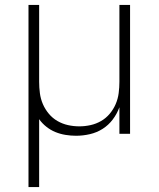

<svg xmlns="http://www.w3.org/2000/svg" viewBox="-20 -540 640 775"><path d="M95 215V-520H138V-210Q138 -187 141 -164Q144 -141 153 -120Q162 -99 177 -81Q192 -63 212 -51.5Q232 -40 254.5 -35Q277 -30 300 -30Q323 -30 345.5 -35Q368 -40 388 -51.5Q408 -63 423 -81Q438 -99 447 -120Q456 -141 459 -164Q462 -187 462 -210V-520H505V0H462V-107Q452 -80 435 -57.5Q418 -35 394.5 -20Q371 -5 343 1.5Q315 8 287 8Q266 8 244.5 4.5Q223 1 203.5 -7Q184 -15 167 -28.5Q150 -42 138 -59V215Z"/></svg>

Font: Iosevka Aile Extralight
Style: Regular
Weight: 200
Designer: Belleve Invis
Foundry: Belleve Invis
Version: Version 31.1.0; ttfautohint (v1.8.4)